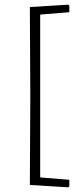

<svg xmlns="http://www.w3.org/2000/svg" viewBox="-20 -666 325 817"><path d="M270 -646 275 -642V-614L151 -604V89L275 99V127L270 131L107 121L109 -258L107 -636Z"/></svg>

Font: Alegreya Sans SC Light
Style: Regular
Weight: 300
Designer: Juan Pablo del Peral
Foundry: Huerta Tipografica
Version: Version 2.007